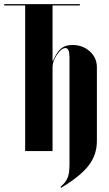

<svg xmlns="http://www.w3.org/2000/svg" viewBox="-30 -719 520 914"><path d="M350.1 -699.2V-692.9H220.2V-429.2H222.2Q240.2 -471.2 260.7 -488Q281.2 -504.9 314.9 -504.9Q363.8 -504.9 397.5 -474.4Q431.2 -443.8 431.2 -398.9V-47.9Q431.2 19 391.1 70.1Q351.1 121.1 261.2 174.8L257.8 170.9Q270.5 159.2 275.9 153.1Q281.2 147 288.3 134.3Q295.4 121.6 298.1 104.5Q300.8 87.4 300.8 62V-446.8Q300.8 -490.2 282.2 -490.2Q262.7 -490.2 241.5 -459Q220.2 -427.7 220.2 -399.9V0H89.8V-692.9H-9.8V-699.2Z"/></svg>

Font: Moniqa Black Display
Style: Regular
Weight: 900
Designer: Rajesh Rajput
Foundry: Rajesh Rajput
Version: Version 1.000